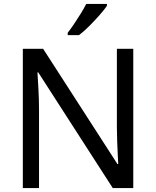

<svg xmlns="http://www.w3.org/2000/svg" viewBox="-20 -964 800 984"><path d="M663 0H558L176 -593H172Q174 -558 177 -506Q180 -454 180 -399V0H97V-714H201L582 -123H586Q585 -139 583.5 -171Q582 -203 580.5 -241Q579 -279 579 -311V-714H663ZM528 -934Q516 -916 491 -887.5Q466 -859 437.5 -830.5Q409 -802 385 -784H327V-796Q342 -815 359.5 -841Q377 -867 394 -894.5Q411 -922 422 -944H528Z"/></svg>

Font: Noto Sans Khudawadi
Style: Regular
Weight: 400
Designer: Monotype Design Team
Foundry: Monotype Imaging Inc.
Version: Version 2.003; ttfautohint (v1.8.4.7-5d5b)